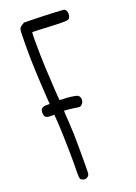

<svg xmlns="http://www.w3.org/2000/svg" viewBox="-183 -871 810 1142"><g transform="rotate(-20 221.5 -300.0)"><path d="M112 -792C88 -776 89 -780 88 -684C87.9 -669.4 87.8 -655.4 87.8 -641.6C87.8 -558.8 90.7 -481.9 101 -319L103 -293H84C55 -293 44 -283 44 -258C44 -231 54 -223 86 -223H107L108 -210C113.1 -164.3 117.4 -15.2 117.4 74.3C117.4 90.5 117.3 104.7 117 116C116.8 130 116.6 141.3 116.6 150.5C116.6 187.4 119.2 190.4 132 196C136.8 198.4 141.8 199.6 146.5 199.6C157.5 199.6 167.7 193.5 174 183C178 175 178 165 178 49C178 -62 177 -98 170 -200L169 -226L193 -224C206 -223 225 -221 236 -219C248.4 -216.8 256.4 -215.6 262.3 -215.6C269.7 -215.6 273.5 -217.5 278 -222C287.4 -230 291.9 -241.7 291.9 -252.8C291.9 -265.4 286.1 -277.2 275 -282C263 -287 216 -293 190 -293C177 -293 167 -294 166 -295C164 -298 157 -416 153 -503C150.6 -544.8 149.3 -617.7 149.3 -669.5C149.3 -703.1 149.8 -727.8 151 -729C151.4 -729.4 154.2 -729.6 158.9 -729.6C187 -729.6 283.1 -722.8 338.4 -722.8C358.1 -722.8 372.6 -723.7 377 -726C387 -731 392 -742 392 -758C392 -774 386 -786 376 -790C369 -792 271 -797 173 -799L125 -800Z"/></g></svg>

Font: DIARIO_DE_ANDY
Style: Regular
Weight: 400
Version: Version 001.000